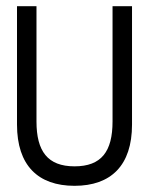

<svg xmlns="http://www.w3.org/2000/svg" viewBox="-20 -590 491 621"><path d="M221 11C339 11 407 -55 407 -187V-570H344V-197C344 -100 308 -52 221 -52C134 -52 98 -101 98 -197V-570H35V-187C35 -55 103 11 221 11Z"/></svg>

Font: Charger Pro
Style: LitNar
Weight: 300
Designer: Jasper
Foundry: Cannot Into Space Fonts
Version: Version 1.09